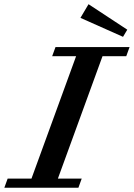

<svg xmlns="http://www.w3.org/2000/svg" viewBox="-77 -885 630 905"><path d="M502.9 -711.4 302.2 -800.8 340.3 -865.2 522.9 -745.1ZM-56.6 0 -41 -43H71.3L281.7 -620.1H168.9L184.6 -663.1H533.7L518.1 -620.1H406.2L195.8 -43H308.1L292.5 0Z"/></svg>

Font: Elstob 6pt SemiBold
Style: Italic
Weight: 600
Italic angle: -20°
Designer: Peter S. Baker
Version: Version 1.015